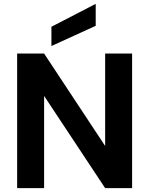

<svg xmlns="http://www.w3.org/2000/svg" viewBox="-20 -977 775 997"><path d="M666 -699C666 -699 526 -699 526 -699C526 -699 526 -219 526 -219C526 -219 209 -699 209 -699C209 -699 69 -699 69 -699C69 -699 69 0 69 0C69 0 209 0 209 0C209 0 209 -479 209 -479C209 -479 526 0 526 0C526 0 666 0 666 0C666 0 666 -699 666 -699ZM477 -957C477 -957 247 -838 247 -838C247 -838 247 -738 247 -738C247 -738 477 -843 477 -843C477 -843 477 -957 477 -957Z"/></svg>

Font: Girnar Poppins
Style: SemiBold
Weight: 500
Designer: Ninad Kale (Devanagari), Jonny Pinhorn (Latin)
Foundry: Indian Type Foundry
Version: ""